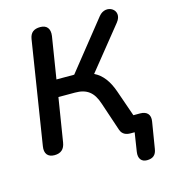

<svg xmlns="http://www.w3.org/2000/svg" viewBox="-127 -814 960 1086"><g transform="rotate(-15 353.0 -271.0)"><path d="M599 171C634 171 653 155 658 120L683 -33C690 -73 669 -95 629 -95H590L536 -250C514 -312 483 -355 436 -378L635 -625C688 -691 600 -746 552 -686L326 -403H222L261 -647C267 -689 248 -713 210 -713C172 -713 151 -697 145 -660L50 -58C43 -16 62 8 101 8C139 8 160 -11 166 -49L207 -304H304C372 -304 411 -276 434 -204L490 -37C500 -7 525 0 548 0H572L555 110C549 149 567 171 599 171Z"/></g></svg>

Font: SN Pro Semibold
Style: Italic
Weight: 600
Italic angle: -9°
Designer: Tobias Whetton
Foundry: Supernotes
Version: Version 1.001;Glyphs 3.2 (3249)